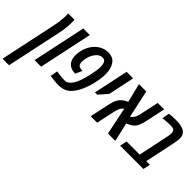

<svg xmlns="http://www.w3.org/2000/svg" viewBox="-85 -1265 2129 2129"><g transform="rotate(45 979.5 -200.0)"><path d="M-45.9 240.2 93.8 -419.4Q105.5 -472.7 110.6 -522Q115.7 -571.3 115.7 -590.3Q115.7 -591.8 115.2 -601.1Q114.7 -610.4 114.3 -619.4Q113.8 -628.4 112.3 -629.9H212.4Q213.9 -610.8 213.9 -588.9Q213.9 -501.5 194.8 -412.6L56.2 240.2Z M216.3 0 350.1 -629.9H452.6L318.8 0Z M596.2 9.8Q566.9 9.8 534.7 6.3Q502.4 2.9 484.9 0L466.3 -2.9L481.9 -89.4Q521 -82 553.7 -78.9Q586.4 -75.7 612.3 -75.7Q638.2 -75.7 659.7 -91.6Q681.2 -107.4 699.2 -133.8Q738.8 -193.4 768.1 -326.2Q787.6 -415 787.6 -465.3Q787.6 -500 775.9 -527.1Q764.2 -554.2 728 -554.2Q685.5 -554.2 651.9 -512.2Q638.2 -495.6 627 -473.9Q615.7 -452.1 609.4 -428.2Q605 -412.6 602.1 -393.6Q599.1 -374.5 599.1 -359.9Q599.1 -323.7 614.7 -308.3Q630.4 -293 665.5 -292L676.3 -291L640.1 -210.4L625 -212.9Q560.1 -217.8 528.8 -257.1Q497.6 -296.4 497.6 -358.9Q497.6 -373 499.3 -389.4Q501 -405.8 504.9 -424.8Q517.6 -483.4 546.1 -528.1Q574.7 -572.8 613.3 -600.1Q668.5 -639.6 733.9 -639.6Q811 -639.6 847.7 -585.9Q884.3 -532.2 884.3 -446.8Q884.3 -409.2 877.2 -360.8Q870.1 -312.5 855.7 -260.5Q841.3 -208.5 819.6 -159.9Q797.9 -111.3 769 -73.7Q732.9 -26.9 692.6 -8.5Q652.3 9.8 596.2 9.8Z M942.9 -220.2 1029.8 -629.9H1131.8L1067.4 -322.3L978.5 -220.2Z M1096.2 0 1144.5 -227.5Q1149.9 -253.4 1158.4 -280.3Q1167 -307.1 1180.7 -329.6Q1209.5 -378.9 1277.8 -407.2L1223.1 -629.9H1337.4L1408.2 -304.2Q1428.2 -316.4 1442.4 -337.4Q1460.9 -364.3 1469.7 -405.8L1517.1 -629.9H1618.7L1569.8 -399.9Q1561 -357.4 1548.1 -325Q1535.2 -292.5 1517.1 -273.9Q1501.5 -256.8 1474.4 -242.2Q1447.3 -227.5 1431.6 -221.2L1482.4 0H1367.2L1300.3 -321.8Q1283.7 -310.5 1271.5 -292Q1253.4 -264.6 1244.6 -221.2L1197.3 0Z M1558.1 0 1575.7 -83.5H1780.8L1856 -438.5Q1859.4 -455.6 1861.6 -469.7Q1863.8 -483.9 1863.8 -497.6Q1863.8 -529.8 1847.7 -543Q1838.4 -550.3 1825.7 -552.7Q1813 -555.2 1801.8 -555.2Q1748 -555.2 1691.4 -549.3L1674.3 -547.9L1689.5 -633.3Q1717.8 -636.7 1743.4 -638.2Q1769 -639.6 1793 -639.6Q1837.4 -639.6 1865.2 -634.3Q1893.1 -628.9 1913.6 -619.6Q1932.1 -610.8 1943.4 -598.9Q1954.6 -586.9 1961.4 -570.8Q1965.8 -561 1968 -551.3Q1970.2 -541.5 1970.2 -527.3Q1970.2 -505.4 1966.1 -478.8Q1961.9 -452.1 1957.5 -431.6L1883.8 -83.5H1940.9L1923.3 0Z"/></g></svg>

Font: Open Sans Condensed SemiBold
Style: Italic
Weight: 600
Width: 3
Italic angle: -12°
Designer: Monotype Design Team
Foundry: Monotype Imaging Inc.
Version: Version 3.000; ttfautohint (v1.8.4)